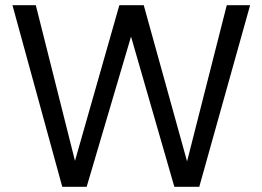

<svg xmlns="http://www.w3.org/2000/svg" viewBox="-20 -720 1010 740"><path d="M220 0 28 -700H118L269 -100L440 -700H534L701 -98L854 -700H944L748 0H652L485 -579L314 0Z"/></svg>

Font: DM Sans 10pt
Style: Regular
Weight: 400
Version: Version 4.004;gftools[0.9.30]